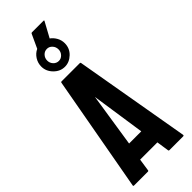

<svg xmlns="http://www.w3.org/2000/svg" viewBox="-321 -1038 1070 1070"><g transform="rotate(-45 213.5 -503.0)"><path d="M207 -740Q170 -740 142 -768.5Q114 -797 114 -834Q114 -862 129 -885.5Q144 -909 168 -920L206 -1002Q208 -1006 212 -1006H304Q309 -1006 307 -1002L258 -912Q276 -899 287.5 -878.5Q299 -858 299 -834Q299 -794 270.5 -767Q242 -740 207 -740ZM206 -787Q224 -787 237 -801Q250 -815 250 -834Q250 -854 237 -868Q224 -882 206 -882Q187 -882 174 -868Q161 -854 161 -834Q161 -815 174 -801Q187 -787 206 -787ZM404 -7Q405 0 398 0H289Q285 0 284 -4L273 -78H137L126 -4Q125 0 121 0H11Q5 0 6 -6L130 -692Q131 -696 135 -696H280Q284 -696 285 -692ZM157 -185H253L206 -503Z"/></g></svg>

Font: AL Dynamic
Style: Regular
Weight: 400
Version: Version 1.000; ttfautohint (v1.8.2) -l 8 -r 50 -G 200 -x 14 